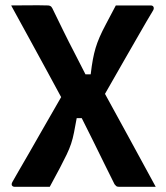

<svg xmlns="http://www.w3.org/2000/svg" viewBox="-20 -721 640 741"><path d="M439 0Q435 0 432 -1Q429 -2 427 -4.5Q425 -7 422 -10Q407 -40 385 -84.5Q363 -129 339 -178Q315 -227 293 -270L228 -324Q194 -387 160 -449.5Q126 -512 91.5 -575Q57 -638 23 -700Q60 -700 94 -700.5Q128 -701 164 -700Q169 -700 172.5 -698.5Q176 -697 178 -695Q180 -693 182 -689Q203 -646 224 -603Q245 -560 267.5 -517Q290 -474 312 -430L373 -381Q425 -287 477 -191Q529 -95 581 0Q546 0 509.5 0Q473 0 439 0ZM562 -700Q567 -700 570 -697.5Q573 -695 573.5 -690.5Q574 -686 571 -681Q563 -668 546 -639Q529 -610 506.5 -570.5Q484 -531 458.5 -487Q433 -443 408.5 -399.5Q384 -356 363 -320L275 -434H330Q334 -468 338.5 -492Q343 -516 349 -536Q355 -556 364.5 -578Q374 -600 389.5 -629Q405 -658 427 -700Q461 -700 495 -700Q529 -700 562 -700ZM36 0Q32 0 28.5 -2.5Q25 -5 25 -9.5Q25 -14 28 -19Q35 -32 52 -61Q69 -90 92 -130Q115 -170 140 -214Q165 -258 190 -301Q215 -344 236 -381L330 -265H276Q270 -232 265.5 -209Q261 -186 254.5 -166.5Q248 -147 237.5 -125Q227 -103 211.5 -73.5Q196 -44 172 0Q139 0 104.5 0Q70 0 36 0Z"/></svg>

Font: RecMonoLinear Nerd Font Mono
Style: Bold
Weight: 700
Monospace: yes
Version: Version 1.085; ttfautohint (v1.8.4.7-5d5b);Nerd Fonts 3.2.1